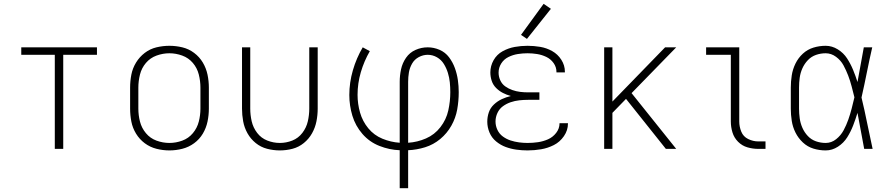

<svg xmlns="http://www.w3.org/2000/svg" viewBox="-20 -777 4648 1002"><path d="M266 0H310V-491H486V-530H91V-491H266Z M864 8Q898 8 931.5 -0.5Q965 -9 993 -29.5Q1021 -50 1038.5 -79.5Q1056 -109 1063 -142.5Q1070 -176 1070 -210V-320Q1070 -354 1063 -387.5Q1056 -421 1038.5 -450.5Q1021 -480 993 -501Q965 -522 931.5 -530Q898 -538 864 -538Q830 -538 796.5 -530Q763 -522 735.5 -501Q708 -480 690 -450.5Q672 -421 665.5 -387.5Q659 -354 659 -320V-210Q659 -176 665.5 -142.5Q672 -109 690 -79.5Q708 -50 735.5 -29.5Q763 -9 796.5 -0.5Q830 8 864 8ZM864 -31Q830 -31 797 -43Q764 -55 741.5 -82Q719 -109 710.5 -142.5Q702 -176 702 -210V-320Q702 -354 710.5 -388Q719 -422 741.5 -448.5Q764 -475 797 -487Q830 -499 864 -499Q898 -499 931 -487Q964 -475 986.5 -448.5Q1009 -422 1017.5 -388Q1026 -354 1026 -320V-210Q1026 -176 1017.5 -142.5Q1009 -109 986.5 -82Q964 -55 931 -43Q898 -31 864 -31Z M1440 8Q1474 8 1506.5 -0.5Q1539 -9 1565.5 -30.5Q1592 -52 1608.5 -81.5Q1625 -111 1631.5 -144Q1638 -177 1638 -210V-530H1594V-210Q1594 -177 1586.5 -144Q1579 -111 1558 -83.5Q1537 -56 1505.5 -43.5Q1474 -31 1440 -31Q1407 -31 1375 -43.5Q1343 -56 1322 -83.5Q1301 -111 1293.5 -144Q1286 -177 1286 -210V-530H1243V-210Q1243 -177 1249 -144Q1255 -111 1271.5 -81.5Q1288 -52 1314.5 -30.5Q1341 -9 1374 -0.5Q1407 8 1440 8Z M2066 205H2110V7Q2155 5 2198.5 -8.5Q2242 -22 2277.5 -51.5Q2313 -81 2335.5 -121Q2358 -161 2366 -205.5Q2374 -250 2374 -296Q2374 -328 2369.5 -359.5Q2365 -391 2354 -421.5Q2343 -452 2323.5 -478Q2304 -504 2274 -517Q2244 -530 2212 -530Q2179 -530 2148.5 -516.5Q2118 -503 2099 -475.5Q2080 -448 2073 -415.5Q2066 -383 2066 -350V-32Q2020 -35 1976 -53Q1932 -71 1902 -107.5Q1872 -144 1859 -189.5Q1846 -235 1846 -282Q1846 -342 1863 -400Q1880 -458 1910 -510L1873 -530Q1840 -474 1821.5 -410Q1803 -346 1803 -281Q1803 -226 1819 -173Q1835 -120 1871.5 -78Q1908 -36 1960 -15.5Q2012 5 2066 7ZM2110 -32V-350Q2110 -375 2114 -399Q2118 -423 2130.5 -445Q2143 -467 2165.5 -479Q2188 -491 2212 -491Q2238 -491 2260.5 -478Q2283 -465 2296.5 -443Q2310 -421 2317.5 -396.5Q2325 -372 2327.5 -347Q2330 -322 2330 -296Q2330 -248 2319.5 -200.5Q2309 -153 2278.5 -113.5Q2248 -74 2203 -54.5Q2158 -35 2110 -32Z M2733 8Q2769 8 2804 2Q2839 -4 2870.5 -20Q2902 -36 2923 -66.5Q2944 -97 2944 -132V-134H2900V-133Q2900 -106 2882.5 -83.5Q2865 -61 2840 -50Q2815 -39 2788 -35Q2761 -31 2733 -31Q2711 -31 2688.5 -34Q2666 -37 2644.5 -44Q2623 -51 2604.5 -64.5Q2586 -78 2576 -99Q2566 -120 2566 -143Q2566 -166 2576 -187.5Q2586 -209 2604.5 -222.5Q2623 -236 2645 -243.5Q2667 -251 2690 -253.5Q2713 -256 2736 -256H2795V-295H2736Q2715 -295 2694.5 -297.5Q2674 -300 2654 -307Q2634 -314 2617 -326Q2600 -338 2591 -357.5Q2582 -377 2582 -398Q2582 -424 2596 -446Q2610 -468 2633.5 -479.5Q2657 -491 2682.5 -495Q2708 -499 2733 -499Q2758 -499 2783 -495Q2808 -491 2831 -480Q2854 -469 2869 -448Q2884 -427 2884 -402V-399H2928V-403Q2928 -436 2909.5 -465Q2891 -494 2861.5 -510.5Q2832 -527 2799 -532.5Q2766 -538 2733 -538Q2699 -538 2666 -532Q2633 -526 2603 -509.5Q2573 -493 2556 -463Q2539 -433 2539 -399Q2539 -377 2546 -355.5Q2553 -334 2569 -318Q2585 -302 2604.5 -292Q2624 -282 2646 -276Q2621 -270 2598.5 -259.5Q2576 -249 2557.5 -231.5Q2539 -214 2531 -190.5Q2523 -167 2523 -142Q2523 -113 2534.5 -85.5Q2546 -58 2569 -39Q2592 -20 2619 -10Q2646 0 2675 4Q2704 8 2733 8ZM2730 -574 2855 -731 2817 -757 2699 -595Z M3133 0H3176V-188L3247 -261L3455 0H3509L3276 -291L3509 -530H3451L3176 -247V-530H3133Z M3937 0H3975V-39H3937Q3910 -39 3884.5 -51.5Q3859 -64 3848.5 -90Q3838 -116 3838 -143V-530H3665V-491H3794V-143Q3794 -114 3802.5 -86Q3811 -58 3832 -37Q3853 -16 3881 -8Q3909 0 3937 0Z M4289 8Q4323 8 4353 -11.5Q4383 -31 4401.5 -60.5Q4420 -90 4432.5 -122.5Q4445 -155 4455 -188Q4464 -141 4472.5 -94Q4481 -47 4490 0H4534Q4519 -67 4505.5 -134.5Q4492 -202 4476 -268Q4491 -334 4504 -399.5Q4517 -465 4532 -530H4488Q4480 -485 4471.5 -439.5Q4463 -394 4455 -349Q4445 -381 4432 -412.5Q4419 -444 4400.5 -472.5Q4382 -501 4352 -519.5Q4322 -538 4289 -538Q4256 -538 4225 -528.5Q4194 -519 4170 -497Q4146 -475 4131.5 -445.5Q4117 -416 4112 -384Q4107 -352 4107 -320V-210Q4107 -178 4112 -146Q4117 -114 4131.5 -85Q4146 -56 4170 -33.5Q4194 -11 4225 -1.5Q4256 8 4289 8ZM4289 -31Q4263 -31 4238.5 -39.5Q4214 -48 4196 -67Q4178 -86 4167.5 -110Q4157 -134 4153.5 -159.5Q4150 -185 4150 -210V-320Q4150 -346 4153.5 -371.5Q4157 -397 4167.5 -420.5Q4178 -444 4196 -463Q4214 -482 4238.5 -490.5Q4263 -499 4289 -499Q4318 -499 4343 -480.5Q4368 -462 4382 -436Q4396 -410 4406.5 -382.5Q4417 -355 4424.5 -326Q4432 -297 4439 -269Q4432 -239 4424.5 -210Q4417 -181 4407 -152.5Q4397 -124 4382.5 -97Q4368 -70 4343.5 -50.5Q4319 -31 4289 -31Z"/></svg>

Font: Iosevka Sparkle Extralight
Style: Regular
Weight: 200
Designer: Belleve Invis
Foundry: Belleve Invis
Version: Version 4.5.0; ttfautohint (v1.8.3)